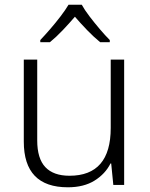

<svg xmlns="http://www.w3.org/2000/svg" viewBox="-20 -785 636 815"><path d="M507 -532V0H461L452 -91H449Q427 -47 381.5 -18.5Q336 10 268 10Q81 10 81 -184V-532H138V-189Q138 -112 172.5 -75.5Q207 -39 275 -39Q450 -39 450 -242V-532ZM327 -765Q339 -743 360 -715.5Q381 -688 404 -661Q427 -634 446 -615V-606H405Q378 -628 350 -657Q322 -686 298 -714Q274 -686 246.5 -657Q219 -628 192 -606H151V-615Q170 -635 193 -661.5Q216 -688 237 -715.5Q258 -743 271 -765Z"/></svg>

Font: Noto Sans Lao Looped Light
Style: Regular
Weight: 300
Designer: Mark Frömberg, Ben Mitchell
Foundry: The Fontpad Ltd
Version: Version 1.002; ttfautohint (v1.8.4.7-5d5b)